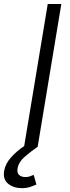

<svg xmlns="http://www.w3.org/2000/svg" viewBox="-72 -748 355 979"><path d="M240.7 -727.5 120.1 0H50.8L171.4 -727.5ZM39.1 211.4Q-2.4 211.4 -30.3 189Q-58.1 166.5 -50.8 123Q-44.4 86.4 -15.1 53.7Q14.2 21 56.6 -6.8L120.6 0Q81.5 26.9 52 53.2Q22.5 79.6 17.6 111.3Q13.7 133.8 25.6 144.3Q37.6 154.8 57.6 154.8Q69.8 154.8 80.3 151.4Q90.8 147.9 99.6 143.6L113.8 192.9Q99.6 199.2 81.3 205.3Q63 211.4 39.1 211.4Z"/></svg>

Font: Inter Light
Style: Italic
Weight: 300
Italic angle: -9.3988°
Designer: Rasmus Andersson
Foundry: rsms
Version: Version 4.001;git-66647c0bb